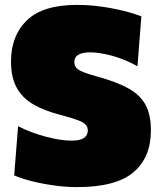

<svg xmlns="http://www.w3.org/2000/svg" viewBox="-20 -749 656 785"><path d="M294 16Q250 16 201.2 9.2Q152.5 2.5 109 -8.5Q65.5 -19.5 38 -32L54 -233Q108 -205.5 168.5 -189.8Q229 -174 273 -174Q339 -174 339 -216Q339 -241.5 306.2 -254.5Q273.5 -267.5 221 -281Q159.5 -297 115.8 -322.5Q72 -348 48.5 -390Q25 -432 25 -498Q25 -603 90 -666Q155 -729 295 -729Q341.5 -729 390.2 -722.5Q439 -716 482.8 -705.2Q526.5 -694.5 558 -682L542 -478Q492 -506.5 439.2 -520.8Q386.5 -535 348 -535Q318 -535 301 -525.5Q284 -516 284 -495Q284 -472.5 305.5 -461.2Q327 -450 371 -438Q456 -415 505.5 -387.2Q555 -359.5 576 -318.8Q597 -278 597 -216Q597 -105 525.5 -44.5Q454 16 294 16Z"/></svg>

Font: Commissioner Black
Style: Regular
Weight: 900
Designer: Kostas Bartsokas
Foundry: Kostas Bartsokas
Version: Version 1.000; ttfautohint (v1.8.3)